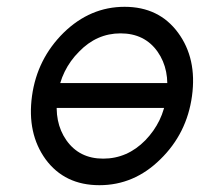

<svg xmlns="http://www.w3.org/2000/svg" viewBox="-20 -532 587 564"><path d="M346 -512Q245 -512 167 -436Q89 -359 74 -250Q59 -140 114 -64Q170 12 272 12Q374 12 451 -64Q529 -140 544 -250Q559 -360 503 -436Q447 -512 346 -512ZM334 -434Q405 -434 443 -380Q480 -327 469 -250Q464 -211 448.5 -179Q433 -147 407 -120Q354 -66 283 -66Q213 -66 175 -120Q138 -173 149 -250Q154 -289 170 -321.5Q186 -354 212 -380Q264 -434 334 -434ZM103 -215H506L517 -288H114Z"/></svg>

Font: Unageo
Style: Regular-Italic
Weight: 400
Designer: Richard Sepsi
Foundry: Richard Sepsi
Version: Version 2.000